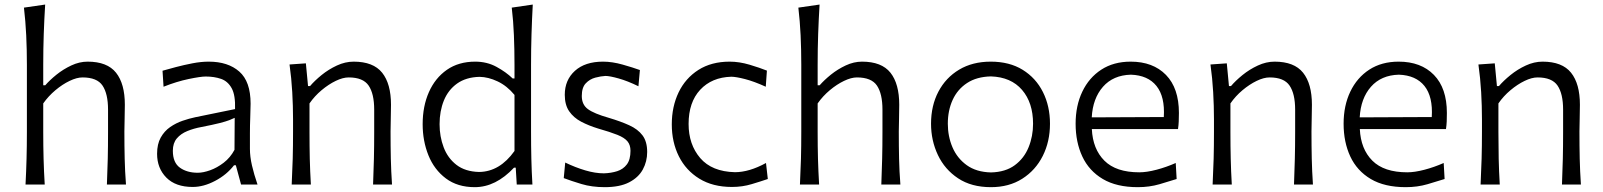

<svg xmlns="http://www.w3.org/2000/svg" viewBox="-20 -794 6897 826"><path d="M89.8 0Q92.8 -57.6 94.2 -111.1Q95.7 -164.6 95.7 -228.5V-515.1Q95.7 -581.1 92.8 -642.1Q89.8 -703.1 83 -761.2L174.3 -774.4Q170.4 -710.9 168.2 -647.2Q166 -583.5 166 -515.1V-427.2H174.8Q193.8 -449.2 222.9 -472.7Q252 -496.1 286.9 -512.5Q321.8 -528.8 356.9 -528.8Q441.4 -528.8 479.2 -481.2Q517.1 -433.6 517.1 -343.3Q517.1 -310.1 516.1 -280.8Q515.1 -251.5 515.1 -228.5Q515.1 -164.6 516.4 -111.1Q517.6 -57.6 522 0H439.9Q442.4 -57.6 443.6 -110.8Q444.8 -164.1 444.8 -226.1V-322.3Q444.8 -390.6 421.1 -425.8Q397.5 -460.9 335 -460.9Q310.5 -460.9 279.5 -446Q248.5 -431.2 218.5 -406Q188.5 -380.9 166 -349.1V-226.1Q166 -164.1 167.5 -110.8Q168.9 -57.6 172.4 0Z M809.1 10.3Q735.4 10.3 695.6 -30Q655.8 -70.3 655.8 -132.3Q655.8 -174.3 671.4 -202.1Q687 -230 711.9 -247.3Q736.8 -264.6 765.4 -274.4Q793.9 -284.2 819.8 -289.6L991.2 -324.7Q993.2 -384.3 976.8 -414.3Q960.4 -444.3 931.2 -454.6Q901.9 -464.8 864.7 -464.8Q843.3 -464.8 791.7 -454.1Q740.2 -443.4 683.6 -420.9L679.2 -489.7Q703.1 -496.6 737.3 -505.6Q771.5 -514.6 808.3 -521.7Q845.2 -528.8 877.9 -528.8Q960.9 -528.8 1009.5 -486.1Q1058.1 -443.4 1058.1 -348.1Q1058.1 -325.2 1056.6 -289.6Q1055.2 -253.9 1055.2 -220.2V-153.8Q1055.2 -120.1 1064 -82Q1072.8 -43.9 1087.9 0H1017.1L994.6 -83H986.8Q955.1 -42 905.5 -15.9Q856 10.3 809.1 10.3ZM830.6 -50.8Q854 -50.8 884 -61.5Q914.1 -72.3 942.4 -94Q970.7 -115.7 988.8 -149.4L989.7 -287.1Q981 -282.7 966.6 -277.1Q952.1 -271.5 924.3 -264.4Q896.5 -257.3 846.7 -247.6Q814 -241.7 785.9 -230.2Q757.8 -218.8 740.7 -198.5Q723.6 -178.2 723.6 -145.5Q723.6 -94.2 754.2 -72.5Q784.7 -50.8 830.6 -50.8Z M1234.9 0Q1237.8 -57.6 1239.3 -111.1Q1240.7 -164.6 1240.7 -228.5V-280.8Q1240.7 -337.4 1237.3 -397.5Q1233.9 -457.5 1225.6 -516.6L1295.9 -521.5L1305.2 -423.8H1314Q1333.5 -446.8 1363.5 -471.2Q1393.6 -495.6 1429.4 -512.2Q1465.3 -528.8 1501.5 -528.8Q1585.9 -528.8 1624 -481.2Q1662.1 -433.6 1662.1 -343.3Q1662.1 -310.1 1661.1 -280.8Q1660.2 -251.5 1660.2 -228.5Q1660.2 -164.6 1661.4 -111.1Q1662.6 -57.6 1666.5 0H1585Q1587.4 -57.6 1588.6 -110.8Q1589.8 -164.1 1589.8 -226.1V-322.3Q1589.8 -390.6 1565.9 -425.8Q1542 -460.9 1480 -460.9Q1455.1 -460.9 1424.3 -446Q1393.6 -431.2 1363.5 -406Q1333.5 -380.9 1311.5 -349.1V-226.1Q1311.5 -164.1 1312.7 -110.8Q1314 -57.6 1317.4 0Z M2022.5 11.2Q1948.2 11.2 1898.2 -26.4Q1848.1 -64 1823.2 -125.7Q1798.3 -187.5 1798.3 -259.8Q1798.3 -336.9 1825.2 -397.7Q1852.1 -458.5 1902.6 -493.7Q1953.1 -528.8 2024.4 -528.8Q2075.2 -528.8 2116.2 -506.3Q2157.2 -483.9 2185.5 -456.5H2193.4V-515.1Q2193.4 -581.1 2190.9 -642.1Q2188.5 -703.1 2181.6 -761.2L2272 -774.4Q2268.6 -710.9 2266.6 -647.2Q2264.6 -583.5 2264.6 -515.1V-228.5Q2264.6 -164.6 2265.9 -111.1Q2267.1 -57.6 2270.5 0H2203.1L2198.7 -72.8H2191.4Q2112.8 11.2 2022.5 11.2ZM2041 -54.2Q2129.9 -55.2 2193.4 -144.5V-385.7Q2161.1 -424.8 2120.8 -443.8Q2080.6 -462.9 2043 -463.4Q1984.9 -461.9 1946.5 -434.6Q1908.2 -407.2 1889.6 -361.6Q1871.1 -315.9 1871.1 -259.8Q1871.1 -206.5 1888.7 -160.2Q1906.2 -113.8 1943.8 -84.7Q1981.4 -55.7 2041 -54.2Z M2581.5 11.2Q2526.4 11.2 2481.2 -2.4Q2436 -16.1 2405.3 -27.8L2411.6 -94.7Q2455.1 -73.7 2498 -61Q2541 -48.3 2578.1 -48.3Q2609.4 -49.3 2635.3 -57.6Q2661.1 -65.9 2676.8 -86.7Q2692.4 -107.4 2692.4 -145.5Q2692.4 -170.4 2679.4 -186Q2666.5 -201.7 2636 -213.9Q2605.5 -226.1 2552.7 -241.2Q2512.7 -253.4 2480.2 -270.5Q2447.8 -287.6 2428.7 -315.2Q2409.7 -342.8 2409.7 -386.2Q2409.7 -449.7 2453.4 -489.3Q2497.1 -528.8 2574.2 -528.8Q2613.8 -528.8 2658.7 -516.1Q2703.6 -503.4 2732.9 -492.7L2726.6 -422.9Q2679.7 -445.8 2641.4 -456.5Q2603 -467.3 2584.5 -467.3Q2564.9 -466.3 2541 -460Q2517.1 -453.6 2500 -435.5Q2482.9 -417.5 2482.9 -380.9Q2482.9 -343.8 2509.3 -324.5Q2535.6 -305.2 2599.1 -287.1Q2649.9 -272 2687 -255.1Q2724.1 -238.3 2744.1 -211.7Q2764.2 -185.1 2764.2 -140.1Q2764.2 -99.1 2745.4 -64.7Q2726.6 -30.3 2686.3 -9.5Q2646 11.2 2581.5 11.2Z M3128.9 10.3Q3046.4 10.3 2988.5 -25.4Q2930.7 -61 2900.4 -121.8Q2870.1 -182.6 2870.1 -258.8Q2870.1 -335.4 2899.4 -396.5Q2928.7 -457.5 2984.6 -493.2Q3040.5 -528.8 3119.1 -528.8Q3160.6 -528.8 3204.8 -515.6Q3249 -502.4 3279.3 -490.2L3274.4 -420.9Q3224.1 -443.8 3184.8 -453.9Q3145.5 -463.9 3126 -463.9Q3042 -461.4 2992.2 -407.7Q2942.4 -354 2942.4 -260.7Q2942.4 -172.4 2992.4 -114Q3042.5 -55.7 3141.6 -53.2Q3203.1 -53.2 3275.4 -92.8L3283.2 -23.9Q3254.9 -14.2 3214.4 -2Q3173.8 10.3 3128.9 10.3Z M3421.4 0Q3424.3 -57.6 3425.8 -111.1Q3427.2 -164.6 3427.2 -228.5V-515.1Q3427.2 -581.1 3424.3 -642.1Q3421.4 -703.1 3414.6 -761.2L3505.9 -774.4Q3502 -710.9 3499.8 -647.2Q3497.6 -583.5 3497.6 -515.1V-427.2H3506.3Q3525.4 -449.2 3554.4 -472.7Q3583.5 -496.1 3618.4 -512.5Q3653.3 -528.8 3688.5 -528.8Q3772.9 -528.8 3810.8 -481.2Q3848.6 -433.6 3848.6 -343.3Q3848.6 -310.1 3847.7 -280.8Q3846.7 -251.5 3846.7 -228.5Q3846.7 -164.6 3847.9 -111.1Q3849.1 -57.6 3853.5 0H3771.5Q3773.9 -57.6 3775.1 -110.8Q3776.4 -164.1 3776.4 -226.1V-322.3Q3776.4 -390.6 3752.7 -425.8Q3729 -460.9 3666.5 -460.9Q3642.1 -460.9 3611.1 -446Q3580.1 -431.2 3550 -406Q3520 -380.9 3497.6 -349.1V-226.1Q3497.6 -164.1 3499 -110.8Q3500.5 -57.6 3503.9 0Z M4243.2 11.2Q4159.2 11.2 4101.8 -26.9Q4044.4 -64.9 4014.9 -127.2Q3985.4 -189.5 3985.4 -261.7Q3985.4 -339.4 4017.1 -399.7Q4048.8 -460 4106.4 -494.4Q4164.1 -528.8 4242.2 -528.8Q4322.8 -528.8 4379.6 -493.7Q4436.5 -458.5 4466.8 -397.9Q4497.1 -337.4 4497.1 -261.7Q4497.1 -185.1 4466.1 -123.3Q4435.1 -61.5 4377.9 -25.1Q4320.8 11.2 4243.2 11.2ZM4243.2 -52.2Q4305.7 -53.7 4345.7 -83.3Q4385.7 -112.8 4405 -160.2Q4424.3 -207.5 4424.3 -261.7Q4424.3 -352.1 4377 -407.2Q4329.6 -462.4 4243.2 -465.3Q4181.6 -463.9 4140.4 -436.8Q4099.1 -409.7 4078.4 -364.3Q4057.6 -318.8 4057.6 -261.7Q4057.6 -207.5 4077.6 -160.4Q4097.7 -113.3 4138.9 -83.5Q4180.2 -53.7 4243.2 -52.2Z M4875 11.2Q4783.7 11.2 4724.4 -23.9Q4665 -59.1 4636.2 -120.8Q4607.4 -182.6 4607.4 -261.7Q4607.4 -339.4 4636.2 -399.7Q4665 -460 4718 -494.4Q4771 -528.8 4844.2 -528.8Q4940.4 -528.8 4996.1 -471.7Q5051.8 -414.6 5051.8 -308.1Q5051.8 -288.1 5051 -271.2Q5050.3 -254.4 5047.9 -238.8H4677.2Q4681.2 -152.8 4731.2 -102.8Q4781.2 -52.7 4881.3 -52.7Q4913.1 -52.7 4955.1 -63.7Q4997.1 -74.7 5038.1 -92.8L5042 -23.9Q5011.7 -14.2 4968.3 -1.5Q4924.8 11.2 4875 11.2ZM4986.8 -290.5Q4992.2 -377.9 4955.3 -424.1Q4918.5 -470.2 4845.2 -472.7Q4769 -470.7 4725.1 -420.7Q4681.2 -370.6 4676.8 -289.1Z M5196.8 0Q5199.7 -57.6 5201.2 -111.1Q5202.6 -164.6 5202.6 -228.5V-280.8Q5202.6 -337.4 5199.2 -397.5Q5195.8 -457.5 5187.5 -516.6L5257.8 -521.5L5267.1 -423.8H5275.9Q5295.4 -446.8 5325.4 -471.2Q5355.5 -495.6 5391.4 -512.2Q5427.2 -528.8 5463.4 -528.8Q5547.9 -528.8 5585.9 -481.2Q5624 -433.6 5624 -343.3Q5624 -310.1 5623 -280.8Q5622.1 -251.5 5622.1 -228.5Q5622.1 -164.6 5623.3 -111.1Q5624.5 -57.6 5628.4 0H5546.9Q5549.3 -57.6 5550.5 -110.8Q5551.8 -164.1 5551.8 -226.1V-322.3Q5551.8 -390.6 5527.8 -425.8Q5503.9 -460.9 5441.9 -460.9Q5417 -460.9 5386.2 -446Q5355.5 -431.2 5325.4 -406Q5295.4 -380.9 5273.4 -349.1V-226.1Q5273.4 -164.1 5274.7 -110.8Q5275.9 -57.6 5279.3 0Z M6027.8 11.2Q5936.5 11.2 5877.2 -23.9Q5817.9 -59.1 5789.1 -120.8Q5760.3 -182.6 5760.3 -261.7Q5760.3 -339.4 5789.1 -399.7Q5817.9 -460 5870.8 -494.4Q5923.8 -528.8 5997.1 -528.8Q6093.3 -528.8 6148.9 -471.7Q6204.6 -414.6 6204.6 -308.1Q6204.6 -288.1 6203.9 -271.2Q6203.1 -254.4 6200.7 -238.8H5830.1Q5834 -152.8 5884 -102.8Q5934.1 -52.7 6034.2 -52.7Q6065.9 -52.7 6107.9 -63.7Q6149.9 -74.7 6190.9 -92.8L6194.8 -23.9Q6164.6 -14.2 6121.1 -1.5Q6077.6 11.2 6027.8 11.2ZM6139.6 -290.5Q6145 -377.9 6108.2 -424.1Q6071.3 -470.2 5998 -472.7Q5921.9 -470.7 5877.9 -420.7Q5834 -370.6 5829.6 -289.1Z M6349.6 0Q6352.5 -57.6 6354 -111.1Q6355.5 -164.6 6355.5 -228.5V-280.8Q6355.5 -337.4 6352.1 -397.5Q6348.6 -457.5 6340.3 -516.6L6410.6 -521.5L6419.9 -423.8H6428.7Q6448.2 -446.8 6478.3 -471.2Q6508.3 -495.6 6544.2 -512.2Q6580.1 -528.8 6616.2 -528.8Q6700.7 -528.8 6738.8 -481.2Q6776.9 -433.6 6776.9 -343.3Q6776.9 -310.1 6775.9 -280.8Q6774.9 -251.5 6774.9 -228.5Q6774.9 -164.6 6776.1 -111.1Q6777.3 -57.6 6781.2 0H6699.7Q6702.1 -57.6 6703.4 -110.8Q6704.6 -164.1 6704.6 -226.1V-322.3Q6704.6 -390.6 6680.7 -425.8Q6656.7 -460.9 6594.7 -460.9Q6569.8 -460.9 6539.1 -446Q6508.3 -431.2 6478.3 -406Q6448.2 -380.9 6426.3 -349.1V-226.1Q6426.3 -164.1 6427.5 -110.8Q6428.7 -57.6 6432.1 0Z"/></svg>

Font: Pinar Regular
Style: Regular
Weight: 400
Designer: Amin Abedi
Version: Version 3.000